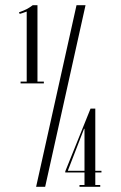

<svg xmlns="http://www.w3.org/2000/svg" viewBox="-20 -719 464 739"><path d="M82.8 -398V-674.5Q74.2 -671.2 65.5 -668.4Q56.8 -665.5 55.8 -665.5L53 -671.5Q71.2 -678 82.6 -683.9Q94 -689.8 106 -699H124.2V-398ZM124.2 -405H148.8V-398H124.2ZM59.2 -405H82.8V-398H59.2ZM119 0 274.5 -699H309.2L153.8 0ZM305.2 -223.2H303.5L241.5 -63V-61.5H370.5V-55.2H231.2V-59.5L328.5 -301H346.8V0H305.2ZM346.8 -7H365.8V0H346.8ZM286 -7H305.2V0H286Z"/></svg>

Font: Emberly Black
Style: Regular
Weight: 900
Designer: Rajesh Rajput
Foundry: Rajesh Rajput
Version: Version 1.000